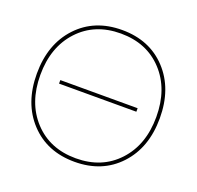

<svg xmlns="http://www.w3.org/2000/svg" viewBox="-130 -878 1052 1027"><g transform="rotate(20 396.0 -365.0)"><path d="M176 -355V-375H616V-355ZM142.5 -93.5Q46 -197 46 -365Q46 -533 142.5 -636.5Q239 -740 396 -740Q553 -740 649.5 -636.5Q746 -533 746 -365Q746 -197 649.5 -93.5Q553 10 396 10Q239 10 142.5 -93.5ZM157 -108Q248 -10 396 -10Q544 -10 635 -108Q726 -206 726 -365Q726 -524 635 -622Q544 -720 396 -720Q248 -720 157 -622Q66 -524 66 -365Q66 -206 157 -108Z"/></g></svg>

Font: M PLUS 1p Thin
Style: Regular
Weight: 250
Version: Version 1.062